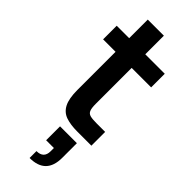

<svg xmlns="http://www.w3.org/2000/svg" viewBox="-286 -649 927 927"><g transform="rotate(45 177.5 -185.0)"><path d="M235 0Q188 0 156.5 -11Q125 -22 109 -53Q93 -84 93 -143V-403H8V-496H93V-623H203V-496H336V-403H203V-158Q203 -129 208.5 -115.5Q214 -102 228.5 -98Q243 -94 271 -94H331V0ZM162 253V206Q211 206 211 158V136H158V41H273V141Q273 253 162 253Z"/></g></svg>

Font: HostGroteskMedium
Style: Regular
Weight: 500
Designer: Doukan Karapınar based on Poppins by Indian Type Foundry, Jonny Pinhorn
Foundry: Element Type
Version: Version 1.001; ttfautohint (v1.8.4.7-5d5b)